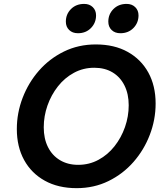

<svg xmlns="http://www.w3.org/2000/svg" viewBox="-20 -962 854 998"><path d="M478 -731Q574.2 -731 643.7 -692.3Q713.3 -653.6 751.1 -584.8Q788.9 -515.9 788.9 -423.8Q788.9 -340.2 758.8 -261.6Q728.8 -182.9 674 -120.3Q619.3 -57.8 544 -20.9Q468.8 16 378.4 16Q282.6 16 212.9 -22.7Q143.1 -61.4 105.3 -130.4Q67.5 -199.4 67.5 -291.2Q67.5 -374.8 97.6 -453.4Q127.7 -532.1 182.4 -594.7Q237.1 -657.2 312.4 -694.1Q387.7 -731 478 -731ZM470.1 -609.8Q412.5 -609.8 364.3 -583.6Q316.1 -557.5 281.2 -513.2Q246.3 -468.9 226.8 -413.7Q207.4 -358.4 207.4 -300.1Q207.4 -241.5 229.3 -197.6Q251.3 -153.7 291.7 -129.5Q332.1 -105.2 386.3 -105.2Q443.9 -105.2 492.1 -131.4Q540.3 -157.5 575.2 -201.8Q610.2 -246.1 629.6 -301.3Q649 -356.6 649 -414.9Q649 -473.5 627.1 -517.5Q605.2 -561.6 565.1 -585.7Q525 -609.8 470.1 -609.8ZM385.2 -789.3Q356.6 -789.3 339.5 -806.1Q322.3 -822.8 322.3 -849.5Q322.3 -888.3 349 -915Q375.7 -941.7 417.5 -941.7Q445.1 -941.7 462.2 -924.9Q479.3 -908.2 479.3 -882.1Q479.3 -843.3 452.8 -816.3Q426.3 -789.3 385.2 -789.3ZM605.8 -789.3Q577.2 -789.3 560.1 -806.1Q543 -822.8 543 -849.5Q543 -888.3 569.7 -915Q596.4 -941.7 638.2 -941.7Q665.7 -941.7 682.9 -924.9Q700 -908.2 700 -882.1Q700 -843.3 673.5 -816.3Q647 -789.3 605.8 -789.3Z"/></svg>

Font: Wix Madefor Text
Style: Italic
Weight: 400
Italic angle: -12°
Designer: Dalton Maag Ltd
Foundry: Dalton Maag Ltd
Version: Version 3.100